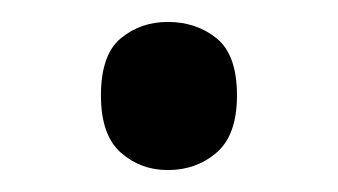

<svg xmlns="http://www.w3.org/2000/svg" viewBox="-20 -570 308 175"><path d="M72 -483Q72 -520 90 -535Q108 -550 133 -550Q159 -550 177.5 -535Q196 -520 196 -483Q196 -447 177.5 -431Q159 -415 133 -415Q108 -415 90 -431Q72 -447 72 -483Z"/></svg>

Font: RS Noto Sans
Style: Regular
Weight: 400
Designer: Monotype Design Team
Foundry: Monotype Imaging Inc.
Version: Version 3.10